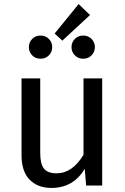

<svg xmlns="http://www.w3.org/2000/svg" viewBox="-20 -913 615 945"><path d="M233 12Q166 12 126 -28.5Q86 -69 86 -149V-527H178V-159Q178 -107 196 -83.5Q214 -60 259 -60Q336 -60 391 -151V-527H483V0H404L397 -82Q341 12 233 12ZM287 -713 249 -748 367 -893 423 -839ZM180 -624Q154 -624 138 -641Q122 -658 122 -681Q122 -704 138 -721Q154 -738 180 -738Q204 -738 220.5 -721.5Q237 -705 237 -681Q237 -657 220.5 -640.5Q204 -624 180 -624ZM389 -624Q365 -624 348.5 -640.5Q332 -657 332 -681Q332 -705 348.5 -721.5Q365 -738 389 -738Q415 -738 431 -721Q447 -704 447 -681Q447 -658 431 -641Q415 -624 389 -624Z"/></svg>

Font: Trujillo
Style: Regular
Weight: 400
Designer: Fira Sans original fonts by bBox Type GmbH, Carrois Corporate GbR, & Edenspiekermann AG / Changes by Cristiano Sobral
Foundry: Fira Sans original fonts by bBox Type GmbH, Carrois Corporate GbR, & Edenspiekermann AG / Changes by Cristiano Sobral
Version: Version 4.301;October 17, 2021;FontCreator 14.0.0.2814 64-bi